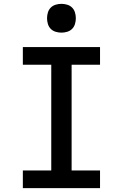

<svg xmlns="http://www.w3.org/2000/svg" viewBox="-20 -980 640 1000"><path d="M99 0V-92H247V-643H99V-735H501V-643H353V-92H501V0ZM300 -810Q285 -810 270 -814.5Q255 -819 244.5 -829.5Q234 -840 229.5 -855Q225 -870 225 -885Q225 -900 229.5 -915Q234 -930 244.5 -940.5Q255 -951 270 -955.5Q285 -960 300 -960Q315 -960 330 -955.5Q345 -951 355.5 -940.5Q366 -930 370.5 -915Q375 -900 375 -885Q375 -870 370.5 -855Q366 -840 355.5 -829.5Q345 -819 330 -814.5Q315 -810 300 -810Z"/></svg>

Font: Iosevka Curly Slab SmBdEx
Style: Regular
Weight: 600
Width: 7
Monospace: yes
Designer: Belleve Invis
Foundry: Belleve Invis
Version: Version 11.1.0; ttfautohint (v1.8.3)